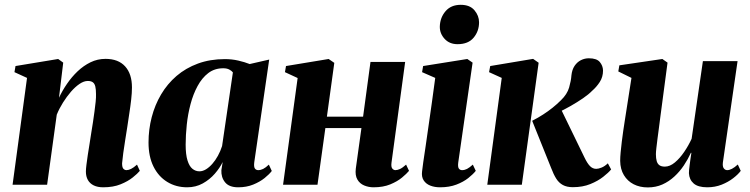

<svg xmlns="http://www.w3.org/2000/svg" viewBox="-20 -786 3192 817"><path d="M231 -370Q245 -400 265 -429.2Q285 -458.5 310.2 -482.5Q335.5 -506.5 365.2 -521Q395 -535.5 429 -535.5Q483.5 -535.5 512.5 -503.5Q541.5 -471.5 541.5 -414Q541.5 -391 538.2 -362.2Q535 -333.5 530.2 -303.2Q525.5 -273 521.5 -245Q517.5 -219.5 512.8 -190.2Q508 -161 504.5 -134.8Q501 -108.5 499.5 -91Q499.5 -73.5 505.2 -67.8Q511 -62 518 -62Q526.5 -62 537.5 -67.2Q548.5 -72.5 563 -85.5L575 -59Q565.5 -47.5 545 -31Q524.5 -14.5 493.2 -1.8Q462 11 419 11Q395.5 11 379 3Q362.5 -5 354 -20Q345.5 -35 345.5 -56Q345.5 -66.5 347.8 -84.8Q350 -103 353.5 -126.2Q357 -149.5 361 -173.5Q365 -197.5 368 -218.5Q372 -242 375.5 -265.5Q379 -289 382 -311.2Q385 -333.5 387 -352.5Q389 -371.5 388.5 -385.5Q388.5 -406 385.5 -418.2Q382.5 -430.5 374.8 -436Q367 -441.5 353.5 -441.5Q337 -441.5 318.5 -429Q300 -416.5 282 -395.8Q264 -375 248 -349.5Q232 -324 221.5 -298L180.5 0H33.5L95 -454.5L41.5 -479L46 -505L227.5 -535L249 -519.5Z M1062 -96Q1059.5 -76.5 1064.5 -69.2Q1069.5 -62 1079 -62Q1089 -62 1099.8 -67.2Q1110.5 -72.5 1124 -85.5L1136.5 -58.5Q1126 -44.5 1105.8 -28.2Q1085.5 -12 1057.2 -0.5Q1029 11 993.5 11Q955 11 937.8 -10.2Q920.5 -31.5 922 -62L927.5 -96.5Q915.5 -71.5 894 -46.8Q872.5 -22 842.8 -5.5Q813 11 776.5 11Q729 11 691.8 -11.8Q654.5 -34.5 633.2 -77.2Q612 -120 612 -179.5Q612 -235 625.5 -287.2Q639 -339.5 665.5 -384.2Q692 -429 731.2 -462.8Q770.5 -496.5 822.2 -515.5Q874 -534.5 937 -534.5Q967 -534.5 994 -528.2Q1021 -522 1042.5 -513.5L1125.5 -532.5ZM971 -478Q966 -484.5 955.8 -490Q945.5 -495.5 930 -495.5Q893 -495.5 866.2 -475Q839.5 -454.5 820.8 -420Q802 -385.5 790.8 -343Q779.5 -300.5 774.8 -255.8Q770 -211 770 -170.5Q770 -128.5 777.8 -103.5Q785.5 -78.5 798.8 -67.8Q812 -57 828.5 -57Q842.5 -57 856.5 -65.5Q870.5 -74 883.5 -88.8Q896.5 -103.5 907.2 -123Q918 -142.5 925 -164.5Z M1646 -94.5Q1643.5 -76 1649.2 -69Q1655 -62 1662.5 -62Q1671.5 -62 1682.2 -67Q1693 -72 1708 -85.5L1720.5 -59Q1710.5 -47 1690.8 -30.5Q1671 -14 1640.8 -1.5Q1610.5 11 1569.5 11Q1548.5 11 1529.8 3.2Q1511 -4.5 1500.8 -22Q1490.5 -39.5 1494 -68.5L1518 -241H1364.5L1331 0H1184.5L1246.5 -454L1192.5 -479L1197 -505L1378.5 -535L1402.5 -518.5L1371 -289.5H1525L1556.5 -522.5H1704Z M1852.5 11Q1829.5 11 1811 3.8Q1792.5 -3.5 1782.8 -18.5Q1773 -33.5 1776 -56.5Q1777 -68.5 1781 -95.5Q1785 -122.5 1790.8 -161.5Q1796.5 -200.5 1803.2 -248Q1810 -295.5 1817.5 -348Q1825 -400.5 1832 -454.5L1776 -479L1780.5 -505L1968.5 -535L1991 -519.5L1930 -95Q1927.5 -76.5 1932.2 -69.2Q1937 -62 1946.5 -62Q1957 -62 1967.2 -67.2Q1977.5 -72.5 1992 -85.5L2004.5 -59Q1993 -44.5 1972.5 -28.2Q1952 -12 1922 -0.5Q1892 11 1852.5 11ZM1927 -598Q1892.5 -598 1871.8 -620.8Q1851 -643.5 1851.5 -673Q1852.5 -711 1875.8 -738.2Q1899 -765.5 1940.5 -765.5Q1979.5 -765.5 1999 -742.2Q2018.5 -719 2018.5 -691Q2018.5 -653.5 1995.5 -625.8Q1972.5 -598 1927 -598Z M2053.5 0 2115 -454.5 2061 -479 2066 -505 2248.5 -535.5 2272 -519 2200.5 0ZM2417.5 10.5Q2392 10.5 2375 1.2Q2358 -8 2346.8 -26Q2335.5 -44 2325.5 -70.5L2244.5 -272Q2270 -285 2291.2 -298.8Q2312.5 -312.5 2331.2 -327.5Q2350 -342.5 2367 -359.5Q2393.5 -385 2401.8 -413.8Q2410 -442.5 2411.5 -465Q2414 -489.5 2425 -505.8Q2436 -522 2452 -530Q2468 -538 2485.5 -538Q2519 -538 2532.2 -522.2Q2545.5 -506.5 2546 -486Q2546 -458.5 2532.2 -437.2Q2518.5 -416 2499.5 -399.5Q2485 -384.5 2461 -368Q2437 -351.5 2408.5 -335.2Q2380 -319 2351.2 -305.5Q2322.5 -292 2298 -282.5L2362.5 -331L2467 -116Q2479 -91 2490.5 -79.2Q2502 -67.5 2517 -67.5Q2526.5 -67.5 2540 -73Q2553.5 -78.5 2566.5 -91L2580.5 -65Q2569.5 -51.5 2547 -33.8Q2524.5 -16 2492 -2.8Q2459.5 10.5 2417.5 10.5Z M2736.5 11.5Q2702.5 11.5 2676.2 -2Q2650 -15.5 2634.8 -40.8Q2619.5 -66 2619 -101.5Q2619 -117.5 2621 -138.2Q2623 -159 2625.8 -182.5Q2628.5 -206 2632 -229Q2635.5 -252 2638.5 -272L2667 -454.5L2611 -482L2615.5 -508L2798.5 -535L2820.5 -519.5L2789.5 -285.5Q2787 -264.5 2783.8 -241.2Q2780.5 -218 2777.8 -195.8Q2775 -173.5 2773 -156.2Q2771 -139 2771 -130Q2771 -112 2774.5 -100.2Q2778 -88.5 2786.2 -82.8Q2794.5 -77 2809 -77Q2830.5 -77 2851.8 -94.8Q2873 -112.5 2891.5 -139.8Q2910 -167 2923 -195.5L2971 -526H3118.5L3056 -94.5Q3054 -77.5 3059.8 -69.8Q3065.5 -62 3074.5 -62Q3083.5 -62 3094.8 -67.8Q3106 -73.5 3119.5 -86L3132 -59Q3121 -44 3100 -27.8Q3079 -11.5 3050.8 -0.2Q3022.5 11 2989.5 11Q2950.5 11 2931.8 -5.2Q2913 -21.5 2911.5 -49Q2911.5 -53.5 2912.2 -63Q2913 -72.5 2914.8 -85Q2916.5 -97.5 2918.2 -110.8Q2920 -124 2922 -135.5L2920 -136Q2907.5 -108.5 2890 -82.2Q2872.5 -56 2849.5 -34.8Q2826.5 -13.5 2798.5 -1Q2770.5 11.5 2736.5 11.5Z"/></svg>

Font: Merriweather 96pt ExtraBold
Style: Italic
Weight: 800
Italic angle: -7.8°
Version: Version 2.101